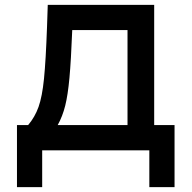

<svg xmlns="http://www.w3.org/2000/svg" viewBox="-20 -620 790 792"><path d="M50 -104H96Q124 -137 139 -179Q154 -221 161.5 -295.5Q169 -370 174 -510Q176 -555 177 -600H616V-104H700V152H596V0H154V152H50ZM506 -104V-496H278Q273 -370 266.5 -299Q260 -228 249 -184Q238 -140 218 -104Z"/></svg>

Font: Martian Mono VF sWd Rg
Style: Regular
Weight: 400
Width: 6
Monospace: yes
Designer: Roman Shamin
Foundry: Evil Martians
Version: Version 1.100